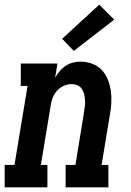

<svg xmlns="http://www.w3.org/2000/svg" viewBox="-39 -802 559 822"><path d="M-19 0V-96H23L79 -434H50V-530H207L197 -470Q206 -484 217 -497.5Q228 -511 242.5 -520.5Q257 -530 273.5 -534Q290 -538 306 -538Q332 -538 356 -529Q380 -520 397 -502Q414 -484 423 -460.5Q432 -437 435.5 -412Q439 -387 437.5 -360.5Q436 -334 431 -308L396 -96H425V0H242V-96H284L321 -323Q323 -336 324.5 -349.5Q326 -363 325 -375.5Q324 -388 321 -400Q318 -412 311 -422Q304 -432 292.5 -437Q281 -442 268 -442Q251 -442 234 -434.5Q217 -427 205 -413.5Q193 -400 186.5 -383.5Q180 -367 178 -350L136 -96H164V0ZM277 -584 227 -636 386 -782 450 -718Z"/></svg>

Font: Iosevka Slab Oblique
Style: Bold
Weight: 700
Italic angle: -9°
Monospace: yes
Designer: Belleve Invis
Foundry: Belleve Invis
Version: Version 11.1.1; ttfautohint (v1.8.3)